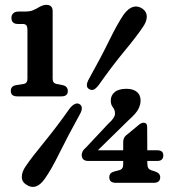

<svg xmlns="http://www.w3.org/2000/svg" viewBox="-20 -736 693 773"><path d="M52 -639.5Q26 -639.5 26 -664.5Q26 -675 33.2 -682.2Q40.5 -689.5 54 -689.5H80.5Q101 -689.5 113.8 -695Q126.5 -700.5 139.5 -708.5Q154.5 -716.5 166.5 -716.5Q192 -716.5 192 -691V-418.5Q192 -401.5 207 -398L233.5 -393Q253 -388 253 -369.5Q253 -348 227.5 -348H49.5Q23.5 -348 23.5 -370Q23.5 -389 43.5 -393L75 -398Q90.5 -400.5 90.5 -418.5V-612.5Q90.5 -629 86 -634.2Q81.5 -639.5 71 -639.5ZM476 -163.5Q476 -180.5 486.5 -190L535.5 -230.5Q548 -242 558 -242Q572.5 -242 572.5 -225L573 -131H613.5Q637.5 -131 637.5 -110.5Q637.5 -88 613 -88H573L573.5 -73.5Q573.5 -56 588 -51L605 -45.5Q625 -38.5 625 -22.5Q625 0 599 0H446Q420 0 420 -22.5Q420 -40.5 440 -45.5L460.5 -51Q476 -55 476 -73.5V-88H335.5Q309 -88 309 -112.5Q309 -119 312.8 -126.5Q316.5 -134 327.5 -143.5L416.5 -238.5Q443 -261.5 443 -279Q443 -294 434.5 -304Q426 -314 426 -331.5Q426 -352 441.8 -365.2Q457.5 -378.5 489.5 -378.5Q515 -378.5 530.5 -366.5Q546 -354.5 546 -331Q546 -315.5 537.5 -297.8Q529 -280 498.5 -253L374 -131H476ZM377 -393Q365.5 -378.5 356.8 -375Q348 -371.5 337.5 -378Q321.5 -389 338.5 -419Q386 -504 419.5 -572.5Q453 -641 478 -677.5Q514.5 -726.5 553 -701.5Q571 -689 571 -669Q571 -649 554.5 -626Q530.5 -590 481.8 -531.2Q433 -472.5 377 -393ZM261.5 -300.5Q284 -327.5 301.5 -316Q318 -304 300.5 -274Q254.5 -191 220.2 -121.5Q186 -52 160.5 -16.5Q125 34 86 7.5Q67.5 -4 67.8 -24.2Q68 -44.5 84 -67.5Q108.5 -103.5 157.8 -163.5Q207 -223.5 261.5 -300.5Z"/></svg>

Font: Fraunces 144pt S100 SemiBold
Style: Regular
Weight: 600
Version: Version 1.000; ttfautohint (v1.8.3)